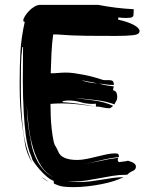

<svg xmlns="http://www.w3.org/2000/svg" viewBox="-20 -755 615 791"><path d="M452 -325Q413 -339 371 -343Q331 -348 289 -352Q327 -346 367 -341Q409 -336 446 -319Q442 -315 438 -312Q434 -309 430 -309Q416 -309 403 -312.5Q390 -316 375 -316V-328Q370 -327 361 -327Q336 -327 312 -334Q288 -341 263 -341Q250 -341 238 -338V-334Q270 -332 303.5 -327.5Q337 -323 372 -316Q340 -321 303.5 -325Q267 -329 235 -329Q222 -329 210.5 -328.5Q199 -328 188 -327Q188 -306 189 -278Q190 -250 193 -223.5Q196 -197 200 -177Q204 -157 210 -151L219 -133Q231 -96 299 -96Q314 -96 335 -100Q356 -104 377.5 -109.5Q399 -115 418.5 -119Q438 -123 452 -123Q466 -123 468 -119Q470 -115 470 -108Q428 -103 389 -93Q355 -84 323 -79Q355 -84 388 -91Q427 -100 467 -105Q465 -99 465 -97Q465 -91 470 -87L484 -89Q490 -90 496 -90.5Q502 -91 507 -93Q525 -88 532.5 -82Q540 -76 540 -69Q540 -56 527.5 -51Q515 -46 504 -35H500Q471 -35 444 -30.5Q417 -26 390.5 -21Q364 -16 336.5 -11.5Q309 -7 280 -7H266H260Q279 -5 301 -5Q329 -5 353.5 -8Q378 -11 401 -15Q424 -19 445.5 -22Q467 -25 489 -25Q473 -17 450 -9.5Q427 -2 399 3.5Q371 9 341 12.5Q311 16 282 16Q262 16 243 14Q224 12 202 1L201 -10Q187 -15 171.5 -28.5Q156 -42 143 -57Q130 -72 121 -85Q112 -98 112 -102L109 -111Q100 -130 94.5 -153Q89 -176 86 -199.5Q83 -223 81 -246Q79 -269 78 -289Q76 -322 75 -355.5Q74 -389 74 -423Q74 -457 74.5 -491.5Q75 -526 75 -561H72Q67 -523 66.5 -488Q66 -453 66 -418V-379Q66 -309 73.5 -233Q81 -157 112 -85Q89 -124 83 -162.5Q77 -201 72 -234Q66 -277 63.5 -317Q61 -357 61 -399V-420Q61 -478 64 -538Q67 -598 82 -665Q76 -665 76 -671Q76 -677 82.5 -688Q89 -699 99 -709.5Q109 -720 121.5 -727.5Q134 -735 146 -735H384Q421 -728 456.5 -723.5Q492 -719 531 -717L530 -694Q530 -688 524.5 -684.5Q519 -681 500 -681Q494 -681 485.5 -681.5Q477 -682 467 -683V-674Q508 -665 531.5 -652Q555 -639 555 -627Q555 -613 528.5 -610Q502 -607 458 -607Q402 -607 338.5 -607.5Q275 -608 216 -613H199Q194 -575 192 -535Q190 -495 189 -453Q205 -453 220.5 -454.5Q236 -456 253 -456Q267 -456 285.5 -453.5Q304 -451 324.5 -447Q345 -443 365.5 -437.5Q386 -432 403 -426Q406 -425 410 -425H427Q440 -425 444.5 -421Q449 -417 449 -405Q432 -405 417 -407Q402 -409 388 -411Q402 -406 417 -403.5Q432 -401 449 -399Q447 -394 446.5 -390Q446 -386 446 -383Q456 -381 459.5 -373.5Q463 -366 463 -357Q463 -344 457.5 -336.5Q452 -329 452 -325ZM100 -212Q104 -188 109.5 -160.5Q115 -133 126.5 -106.5Q138 -80 158 -57Q174 -38 200 -25Q170 -41 151 -69Q129 -103 116.5 -145Q104 -187 98 -234Q93 -281 90 -324Q91 -297 93 -269Q95 -241 100 -212ZM345 -416Q362 -413 381 -411Q363 -416 347 -418.5Q331 -421 315 -425Q328 -419 345 -416ZM181 -6Q168 -12 158 -20Q151 -26 145 -32Q151 -26 159 -21Q170 -13 181 -6ZM211 -20 202 -24Z"/></svg>

Font: Finger Paint
Style: Regular
Weight: 400
Designer: Ralph du Carrois
Foundry: Ralph du Carrois
Version: Version 1.001